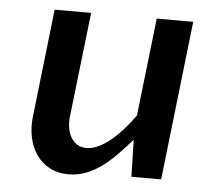

<svg xmlns="http://www.w3.org/2000/svg" viewBox="-43 -565 699 622"><g transform="rotate(5 306.0 -254.5)"><path d="M502 0H405.3L402.3 -120.1Q379.4 -94.2 356.7 -70.8Q334 -47.4 309.6 -29.3Q285.2 -11.2 258.3 -0.7Q231.4 9.8 201.2 9.8Q165.5 9.8 139.2 -4.6Q112.8 -19 96.2 -43.2Q79.6 -67.4 73 -99.1Q66.4 -130.9 70.3 -165.5L110.4 -517.6H229L189.9 -176.8Q187.5 -157.2 190.7 -139.6Q193.8 -122.1 201.7 -108.9Q209.5 -95.7 222.2 -87.9Q234.9 -80.1 252 -80.1Q270 -80.1 289.6 -89.1Q309.1 -98.1 328.9 -114.3Q348.6 -130.4 368.2 -152.1Q387.7 -173.8 405.8 -199.2L442.4 -517.6H561Z"/></g></svg>

Font: Proza Libre
Style: Medium Italic
Weight: 500
Designer: Jasper de Waard
Foundry: Jasper de Waard
Version: Version 1.000; ttfautohint (v1.4.1.8-43bc)